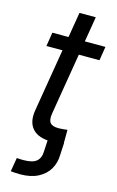

<svg xmlns="http://www.w3.org/2000/svg" viewBox="-132 -722 599 983"><g transform="rotate(15 167.0 -230.5)"><path d="M31.2 204.6 43.5 131.3Q50.8 132.3 62 132.6Q73.2 132.8 79.6 132.8Q127.9 132.8 148.7 114.5Q169.4 96.2 169.4 58.1L172.9 -5.9H257.3L253.9 58.1Q253.4 100.6 233.6 134.3Q213.9 168 175.5 187.7Q137.2 207.5 81.1 207.5Q64.9 207.5 52.2 206.5Q39.6 205.6 31.2 204.6ZM334.5 -535.6 322.8 -461.9H41.5L53.2 -535.6ZM161.1 -669.4H247.6L159.2 -136.2Q153.3 -101.1 165.3 -86.2Q177.2 -71.3 210.4 -71.3Q219.7 -71.3 232.7 -72.5Q245.6 -73.7 256.8 -75.2L256.3 -2Q243.7 1 226.8 2.7Q210 4.4 193.8 4.4Q123.5 4.4 92.3 -30.3Q61 -64.9 71.3 -128.4Z"/></g></svg>

Font: Inter 20pt
Style: Italic
Weight: 400
Italic angle: -9.3988°
Version: Version 4.001;git-66647c0bb